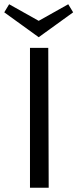

<svg xmlns="http://www.w3.org/2000/svg" viewBox="-28 -883 364 903"><path d="M154 -708 -8 -825 15 -863 154 -785 293 -863 316 -825ZM199 -658 201 0H113V-658Z"/></svg>

Font: Ysabeau SC Medium
Style: Regular
Weight: 500
Designer: Christian Thalmann (Catharsis Fonts)
Version: Version 0.003